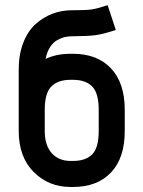

<svg xmlns="http://www.w3.org/2000/svg" viewBox="-20 -724 565 756"><path d="M257.8 -512.2H267.6Q362.8 -512.2 417 -454.8Q471.2 -397.5 471.2 -291.5V-208.5Q471.2 -101.6 417 -44.7Q362.8 12.2 267.6 12.2H257.8Q171.4 12.2 112.5 -46.9Q53.7 -106 53.7 -208.5V-450.7Q53.7 -509.8 71.8 -555.9Q89.8 -602.1 120.1 -629.2Q150.4 -656.2 186.5 -669.9Q222.7 -683.6 262.2 -683.6Q319.3 -683.6 340.8 -686.8Q362.3 -689.9 403.8 -703.6L436 -606Q387.2 -589.8 357.4 -585.7Q327.6 -581.5 262.2 -581.1Q247.1 -581.1 232.7 -577.4Q218.3 -573.7 203.1 -564.7Q188 -555.7 176.3 -537.1Q164.6 -518.6 159.7 -492.2Q202.1 -512.2 257.8 -512.2ZM156.2 -291.5V-208.5Q156.2 -151.4 183.8 -120.8Q211.4 -90.3 257.8 -90.3H267.6Q317.4 -90.3 343 -116.2Q368.7 -142.1 368.7 -208.5V-291.5Q368.7 -357.4 343 -383.5Q317.4 -409.7 267.6 -409.7H257.8Q208 -409.7 182.1 -383.5Q156.2 -357.4 156.2 -291.5Z"/></svg>

Font: Anka/Coder Condensed
Style: Bold
Weight: 700
Width: 4
Monospace: yes
Version: Version 001.100